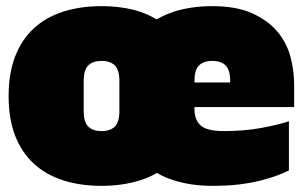

<svg xmlns="http://www.w3.org/2000/svg" viewBox="-20 -590 988 624"><path d="M670 -570Q747 -570 798 -547.5Q849 -525 880 -489Q911 -453 923.5 -407Q936 -361 936 -314V-242H612V-236Q612 -200 632.5 -182Q653 -164 707 -164Q773 -164 828 -174Q883 -184 919 -196V-36Q901 -27 877.5 -18.5Q854 -10 824 -2.5Q794 5 756 9.5Q718 14 670 14Q601 14 545 -4Q515 -13 490 -28Q465 -13 435 -4Q379 14 310 14Q241 14 185 -4Q129 -22 89.5 -58.5Q50 -95 29 -149.5Q8 -204 8 -278Q8 -351 29 -406Q50 -461 89.5 -497.5Q129 -534 185 -552Q241 -570 310 -570Q379 -570 435 -552Q464 -542 489 -527Q515 -542 545 -552Q601 -570 670 -570ZM310 -164Q339 -164 353.5 -179Q368 -194 368 -228V-328Q368 -362 353.5 -377Q339 -392 310 -392Q281 -392 266.5 -377Q252 -362 252 -328V-228Q252 -194 266.5 -179Q281 -164 310 -164ZM670 -392Q641 -392 626.5 -377Q612 -362 612 -328V-322H728V-328Q728 -362 713.5 -377Q699 -392 670 -392Z"/></svg>

Font: Alfa Slab One
Style: Regular
Weight: 400
Designer: JM Sole
Foundry: JM Sole
Version: Version 1.001